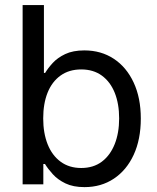

<svg xmlns="http://www.w3.org/2000/svg" viewBox="-20 -748 637 779"><path d="M322.8 11.2Q276.9 11.2 245.6 -3.9Q214.4 -19 194.6 -40.8Q174.8 -62.5 162.6 -82.5H155.8V0H71.8V-727.5H158.2V-452.1H163.1Q174.8 -471.7 194.1 -492.7Q213.4 -513.7 244.6 -528.6Q275.9 -543.5 322.3 -543.5Q390.1 -543.5 441.7 -509.5Q493.2 -475.6 522.2 -413.3Q551.3 -351.1 551.3 -267.1Q551.3 -182.6 522.5 -120.1Q493.7 -57.6 442.1 -23.2Q390.6 11.2 322.8 11.2ZM309.6 -66.4Q358.9 -66.4 393.1 -92Q427.2 -117.7 445.3 -163.1Q463.4 -208.5 463.4 -267.6Q463.4 -326.7 445.6 -371.3Q427.7 -416 393.3 -441.2Q358.9 -466.3 309.6 -466.3Q260.3 -466.3 225.6 -441.4Q190.9 -416.5 173.1 -372.1Q155.3 -327.6 155.3 -267.6Q155.3 -208 173.3 -162.6Q191.4 -117.2 226.1 -91.8Q260.7 -66.4 309.6 -66.4Z"/></svg>

Font: Inter 20pt
Style: Regular
Weight: 400
Version: Version 4.001;git-66647c0bb